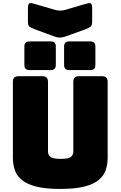

<svg xmlns="http://www.w3.org/2000/svg" viewBox="-20 -1217 786 1252"><path d="M682 -189Q682 -143 668.5 -105.5Q655 -68 620.5 -41Q586 -14 526 0.5Q466 15 373 15Q280 15 220 0.5Q160 -14 125.5 -41Q91 -68 77.5 -105.5Q64 -143 64 -189V-684Q64 -720 100 -720H257Q293 -720 293 -684V-228Q293 -208 308 -194.5Q323 -181 375 -181Q428 -181 443 -194.5Q458 -208 458 -228V-684Q458 -720 494 -720H646Q682 -720 682 -684ZM311 -760H173Q139 -760 139 -793V-914Q139 -947 173 -947H311Q344 -947 344 -914V-793Q344 -760 311 -760ZM569 -760H431Q398 -760 398 -793V-914Q398 -947 431 -947H569Q602 -947 602 -914V-793Q602 -760 569 -760ZM403 -1152 540 -1192Q566 -1200 573.5 -1194Q581 -1188 581 -1161V-1080Q581 -1053 572.5 -1045Q564 -1037 540 -1027L412 -981Q403 -977 392.5 -975Q382 -973 373 -972Q364 -972 356.5 -973Q349 -974 341 -977L204 -1027Q179 -1037 170.5 -1045Q162 -1053 162 -1080V-1161Q162 -1188 170 -1194Q178 -1200 204 -1192L341 -1152Q372 -1144 403 -1152Z"/></svg>

Font: Bungee Spice
Style: Regular
Weight: 400
Designer: David Jonathan Ross
Foundry: David Jonathan Ross
Version: Version 2.000